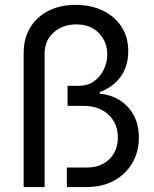

<svg xmlns="http://www.w3.org/2000/svg" viewBox="-20 -757 625 777"><path d="M75.7 0V-541Q75.7 -602.1 102.5 -646Q129.4 -689.9 177 -713.6Q224.6 -737.3 286.1 -737.3Q347.2 -737.3 395 -714.6Q442.9 -691.9 470.9 -649.9Q499 -607.9 499 -549.8Q499 -487.8 467.3 -445.3Q435.5 -402.8 383.8 -384.8V-377.9Q454.1 -371.1 498 -323.5Q542 -275.9 542 -200.2Q542 -143.1 515.6 -97.7Q489.3 -52.2 441.7 -26.1Q394 0 330.1 0H250.5V-79.1H331.5Q388.7 -79.1 422.9 -113.3Q457 -147.5 457 -200.7Q457 -256.8 419.2 -292.7Q381.3 -328.6 316.9 -328.6H253.4V-409.7H298.3Q334 -409.7 359.9 -427.7Q385.7 -445.8 399.9 -475.1Q414.1 -504.4 414.1 -536.6Q414.1 -587.4 380.4 -622.8Q346.7 -658.2 288.6 -658.2Q233.4 -658.2 197 -625.5Q160.6 -592.8 160.6 -540.5V0Z"/></svg>

Font: Inter 28pt
Style: Regular
Weight: 400
Designer: Rasmus Andersson
Foundry: rsms
Version: Version 4.001;git-66647c0bb